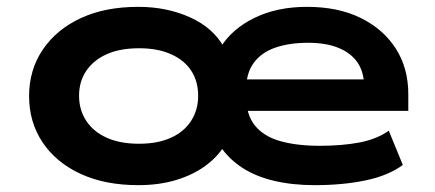

<svg xmlns="http://www.w3.org/2000/svg" viewBox="-20 -531 1270 561"><path d="M384 10Q287 10 215.5 -23Q144 -56 104.5 -115Q65 -174 65 -250Q65 -327 105 -386Q145 -445 216 -478Q287 -511 384 -511Q467 -511 535 -480.5Q603 -450 635 -392H624Q658 -447 724 -479Q790 -511 877 -511Q968 -511 1034 -478.5Q1100 -446 1136.5 -389Q1173 -332 1173 -256V-207H674V-299H1066L1044 -277Q1044 -319 1025.5 -347Q1007 -375 970.5 -390.5Q934 -406 880 -406Q826 -406 785 -392Q744 -378 721.5 -347.5Q699 -317 699 -268V-251Q699 -196 725 -164Q751 -132 799.5 -118.5Q848 -105 914 -105Q979 -105 1029.5 -114.5Q1080 -124 1116 -149L1157 -49Q1115 -18 1048.5 -4Q982 10 900 10Q835 10 781.5 -2.5Q728 -15 688.5 -40.5Q649 -66 624 -103H634Q615 -72 579.5 -46Q544 -20 494.5 -5Q445 10 384 10ZM386 -111Q441 -111 479.5 -128.5Q518 -146 538.5 -178Q559 -210 559 -251Q559 -293 539 -324Q519 -355 480 -372.5Q441 -390 387 -390Q330 -390 291.5 -372.5Q253 -355 232 -324Q211 -293 211 -251Q211 -210 232 -178Q253 -146 292 -128.5Q331 -111 386 -111Z"/></svg>

Font: Nunito Sans 7pt Expanded
Style: Bold
Weight: 700
Width: 7
Designer: Vernon Adams
Foundry: Vernon Adams
Version: Version 3.101;gftools[0.9.27]